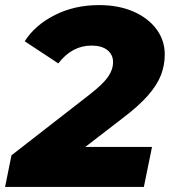

<svg xmlns="http://www.w3.org/2000/svg" viewBox="-44 -734 667 754"><path d="M-24 0 1 -124 307 -362Q361 -404 380.5 -432.5Q400 -461 400 -490Q400 -519 378 -537Q356 -555 315 -555Q239 -555 185 -485L53 -572Q94 -636 171.5 -675Q249 -714 345 -714Q421 -714 479 -689Q537 -664 570 -620Q603 -576 603 -520Q603 -478 588 -439Q573 -400 537 -359Q501 -318 439 -271L291 -157H553L521 0Z"/></svg>

Font: Montserrat ExtraBold
Style: Italic
Weight: 800
Italic angle: -11.3°
Designer: Julieta Ulanovsky
Foundry: Julieta Ulanovsky
Version: Version 9.000; ttfautohint (v1.8.4.7-5d5b)